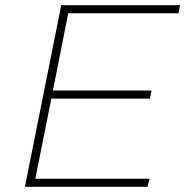

<svg xmlns="http://www.w3.org/2000/svg" viewBox="-20 -720 714 740"><path d="M116 -31H556L549 0H76L216 -700H674L668 -669H243L184 -371H564L558 -340H178Z"/></svg>

Font: Montserrat ExtraLight
Style: Italic
Weight: 200
Italic angle: -11.3°
Designer: Julieta Ulanovsky
Foundry: Julieta Ulanovsky
Version: Version 9.000; ttfautohint (v1.8.4.7-5d5b)